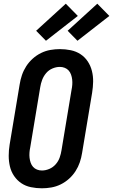

<svg xmlns="http://www.w3.org/2000/svg" viewBox="-20 -1008 610 1036"><path d="M206 8Q176 8 147 2Q118 -4 95 -19.5Q72 -35 56 -58.5Q40 -82 33.5 -110Q27 -138 27 -167.5Q27 -197 32 -228L86 -552Q90 -578 98.5 -603Q107 -628 121.5 -650.5Q136 -673 156.5 -691.5Q177 -710 201.5 -722Q226 -734 252 -738.5Q278 -743 303 -743Q333 -743 362 -737Q391 -731 414.5 -715.5Q438 -700 453.5 -676.5Q469 -653 476 -625Q483 -597 482.5 -567.5Q482 -538 477 -507L423 -183Q419 -157 410.5 -132Q402 -107 387.5 -84.5Q373 -62 352.5 -43.5Q332 -25 307.5 -13Q283 -1 257 3.5Q231 8 206 8ZM206 -88Q226 -88 246 -96.5Q266 -105 280.5 -121.5Q295 -138 302 -158Q309 -178 312 -198L366 -523Q369 -537 370 -551Q371 -565 369.5 -578.5Q368 -592 363.5 -605Q359 -618 350.5 -627.5Q342 -637 329.5 -642Q317 -647 303 -647Q283 -647 263 -638.5Q243 -630 229 -613.5Q215 -597 207.5 -577Q200 -557 197 -537L143 -212Q140 -198 139 -184Q138 -170 139.5 -156.5Q141 -143 145.5 -130Q150 -117 158.5 -107.5Q167 -98 179.5 -93Q192 -88 206 -88ZM398 -788 345 -842 505 -988 570 -922ZM228 -788 175 -842 335 -988 400 -922Z"/></svg>

Font: Iosevka Term Curly Oblique
Style: Bold
Weight: 700
Italic angle: -9°
Designer: Belleve Invis
Foundry: Belleve Invis
Version: Version 32.3.0